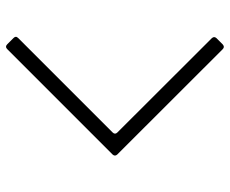

<svg xmlns="http://www.w3.org/2000/svg" viewBox="-82 -574 758 633"><g transform="rotate(-90 296.5 -257.0)"><path d="M104 -264.2 451.7 -611.8Q455.6 -615.7 459.5 -615.7Q463.4 -615.7 467.3 -611.8L488.3 -590.8Q492.2 -586.9 492.2 -583.3Q492.2 -579.6 487.8 -575.2L176.8 -264.2Q172.9 -260.3 172.9 -256.3Q172.9 -252.4 176.8 -248.5L487.8 63Q491.2 66.9 491.2 70.6Q491.2 74.2 487.8 78.1L467.3 98.6Q462.9 102.5 459 102.5Q455.1 102.5 451.2 98.6L104 -249Q100.6 -252.9 100.6 -256.6Q100.6 -260.3 104 -264.2Z"/></g></svg>

Font: UnifrakturMaguntia18
Style: Book
Weight: 400
Designer: j. 'mach' wust, Gerrit Ansmann, Georg Duffner, based on a font by Peter Wiegel, original typeface by Carl Albert Fahrenw
Version: Version 2017-03-19